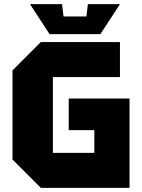

<svg xmlns="http://www.w3.org/2000/svg" viewBox="-20 -902 682 922"><path d="M40 -136V-564L176 -700H556V-532H234V-168H433V-277H310V-429H602V0H176ZM402 -882H556L462 -738H218L124 -882H278L285 -823H395Z"/></svg>

Font: Tektur ExtraBold
Style: Regular
Weight: 800
Designer: Adam Jagosz
Foundry: Adam Jagosz
Version: Version 1.005;gftools[0.9.30]